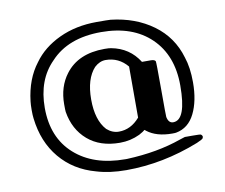

<svg xmlns="http://www.w3.org/2000/svg" viewBox="-78 -794 1049 896"><g transform="rotate(-10 447.0 -346.5)"><path d="M705 -176Q767 -176 767 -340Q767 -483 681 -566Q595 -649 446 -649Q289 -649 205 -558Q126 -479 126 -346Q126 -205 215.5 -125Q305 -45 455 -45H463Q608 -51 721 -91L746 -99H782Q818 -99 822 -97Q829 -92 829 -85Q829 -83 827 -79Q825 -74 797 -62Q625 6 451 6Q372 6 310 -13Q207 -41 143 -117.5Q79 -194 66 -307Q64 -321 64 -347Q64 -372 66 -388Q78 -492 132 -562Q177 -625 256 -662Q335 -699 434 -699Q487 -699 500 -698Q616 -685 699 -624.5Q782 -564 811 -464Q828 -414 828 -344Q828 -256 798.5 -196.5Q769 -137 710 -126Q706 -125 691 -125Q617 -125 573 -159Q572 -160 570 -161.5Q568 -163 567 -164H566Q560 -158 538 -146Q494 -125 444 -125Q350 -125 291.5 -175.5Q233 -226 219 -311Q218 -319 218 -347Q218 -430 262 -488Q323 -569 448 -569Q470 -569 479 -567Q565 -551 610 -479H638H652Q669 -479 674 -471Q676 -468 676 -340Q676 -209 677 -206Q683 -176 705 -176ZM547 -468Q506 -517 444 -517Q416 -517 391 -494Q346 -445 346 -347Q346 -249 391 -200Q417 -177 448 -177Q505 -177 547 -226Z"/></g></svg>

Font: KaTeX_Main
Style: Bold
Weight: 700
Version: Version 1.1; ttfautohint (v1.3)